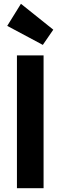

<svg xmlns="http://www.w3.org/2000/svg" viewBox="-20 -989 318 1009"><path d="M18 -853 90 -969 260 -833 205 -753ZM209 -698V0H69V-698Z"/></svg>

Font: Fz Poppins SemBd
Style: Regular
Weight: 600
Designer: Ninad Kale (Devanagari), Jonny Pinhorn (Latin)
Foundry: Indian Type Foundry
Version: Vit hóa bi Vntype.Com & FontZin.Com